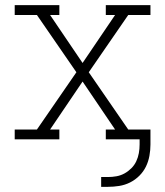

<svg xmlns="http://www.w3.org/2000/svg" viewBox="-20 -540 640 744"><path d="M372 184V146H398Q415 146 431.5 143Q448 140 462.5 132Q477 124 489 112Q501 100 508 85Q515 70 518 53.5Q521 37 521 20V0H390V-38H426L300 -224L174 -38H210V0H37V-38H123L276 -260L123 -482H37V-520H210V-482H174L300 -296L426 -482H390V-520H563V-482H477L324 -260L477 -38H563V20Q563 42 559 64Q555 86 545.5 105.5Q536 125 520 141Q504 157 484 167Q464 177 442 180.5Q420 184 398 184Z"/></svg>

Font: Iosevka Etoile Extralight
Style: Regular
Weight: 200
Designer: Belleve Invis
Foundry: Belleve Invis
Version: Version 22.1.2; ttfautohint (v1.8.4)